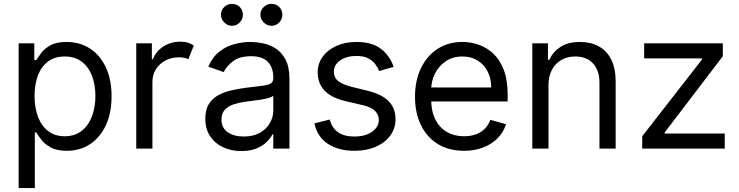

<svg xmlns="http://www.w3.org/2000/svg" viewBox="-20 -770 3828 995"><path d="M76.7 204.5V-545.5H157.7V-458.8H167.6Q176.8 -473 193.4 -495.2Q209.9 -517.4 240.9 -535Q272 -552.6 325.3 -552.6Q394.2 -552.6 446.7 -518.1Q499.3 -483.7 528.8 -420.5Q558.2 -357.2 558.2 -271.3Q558.2 -184.7 528.8 -121.3Q499.3 -57.9 447.1 -23.3Q394.9 11.4 326.7 11.4Q274.1 11.4 242.5 -6.2Q210.9 -23.8 193.9 -46.3Q176.8 -68.9 167.6 -83.8H160.5V204.5ZM159.1 -272.7Q159.1 -210.9 177.2 -163.9Q195.3 -116.8 230.1 -90.4Q264.9 -63.9 315.3 -63.9Q367.9 -63.9 403.2 -91.8Q438.6 -119.7 456.5 -167.1Q474.4 -214.5 474.4 -272.7Q474.4 -330.3 456.9 -376.6Q439.3 -422.9 403.9 -450.1Q368.6 -477.3 315.3 -477.3Q264.2 -477.3 229.4 -451.5Q194.6 -425.8 176.8 -379.8Q159.1 -333.8 159.1 -272.7Z M686.1 0V-545.5H767V-463.1H772.7Q787.3 -503.6 826.3 -528.8Q865.4 -554 914.8 -554Q937.5 -554 954.5 -548.7Q971.6 -543.3 984.4 -534.1L956 -463.1Q947.1 -467.7 935.2 -470.3Q923.3 -473 907.7 -473Q867.9 -473 836.8 -456.3Q805.8 -439.6 787.8 -410.9Q769.9 -382.1 769.9 -345.2V0Z M1230.1 12.8Q1178.3 12.8 1136 -6.9Q1093.8 -26.6 1068.9 -64.1Q1044 -101.6 1044 -154.8Q1044 -201.7 1062.5 -231Q1081 -260.3 1111.9 -277Q1142.8 -293.7 1180.2 -302Q1217.7 -310.4 1255.7 -315.3Q1305.4 -321.7 1336.5 -325.1Q1367.5 -328.5 1381.9 -336.6Q1396.3 -344.8 1396.3 -365.1V-367.9Q1396.3 -420.5 1367.7 -449.6Q1339.1 -478.7 1281.2 -478.7Q1221.2 -478.7 1187.1 -452.4Q1153.1 -426.1 1139.2 -396.3L1059.7 -424.7Q1081 -474.4 1116.7 -502.3Q1152.3 -530.2 1194.8 -541.4Q1237.2 -552.6 1278.4 -552.6Q1304.7 -552.6 1339 -546.3Q1373.2 -540.1 1405.4 -521Q1437.5 -501.8 1458.8 -463.1Q1480.1 -424.4 1480.1 -359.4V0H1396.3V-73.9H1392Q1383.5 -56.1 1363.6 -35.9Q1343.8 -15.6 1310.7 -1.4Q1277.7 12.8 1230.1 12.8ZM1242.9 -62.5Q1292.6 -62.5 1326.9 -82Q1361.2 -101.6 1378.7 -132.5Q1396.3 -163.4 1396.3 -197.4V-274.1Q1391 -267.8 1373 -262.6Q1355.1 -257.5 1331.9 -253.7Q1308.6 -250 1286.8 -247.3Q1264.9 -244.7 1251.4 -242.9Q1218.8 -238.6 1190.5 -229.2Q1162.3 -219.8 1145.1 -201.2Q1127.8 -182.5 1127.8 -150.6Q1127.8 -106.9 1160.3 -84.7Q1192.8 -62.5 1242.9 -62.5ZM1181.8 -636.4Q1159.4 -636.4 1142.2 -653.6Q1125 -670.8 1125 -693.2Q1125 -717.7 1142.2 -733.8Q1159.4 -750 1181.8 -750Q1206.3 -750 1222.5 -733.8Q1238.6 -717.7 1238.6 -693.2Q1238.6 -670.8 1222.5 -653.6Q1206.3 -636.4 1181.8 -636.4ZM1386.4 -636.4Q1364 -636.4 1346.8 -653.6Q1329.5 -670.8 1329.5 -693.2Q1329.5 -717.7 1346.8 -733.8Q1364 -750 1386.4 -750Q1410.9 -750 1427 -733.8Q1443.2 -717.7 1443.2 -693.2Q1443.2 -670.8 1427 -653.6Q1410.9 -636.4 1386.4 -636.4Z M2019.9 -423.3 1944.6 -402Q1937.5 -420.8 1923.8 -438.7Q1910.2 -456.7 1886.7 -468.4Q1863.3 -480.1 1826.7 -480.1Q1776.6 -480.1 1743.4 -457.2Q1710.2 -434.3 1710.2 -399.1Q1710.2 -367.9 1733 -349.8Q1755.7 -331.7 1804 -319.6L1884.9 -299.7Q1958.1 -282 1994 -245.6Q2029.8 -209.2 2029.8 -152Q2029.8 -105.1 2003 -68.2Q1976.2 -31.2 1928.3 -9.9Q1880.3 11.4 1816.8 11.4Q1733.3 11.4 1678.6 -24.9Q1623.9 -61.1 1609.4 -130.7L1688.9 -150.6Q1700.3 -106.5 1732.1 -84.5Q1763.8 -62.5 1815.3 -62.5Q1873.9 -62.5 1908.6 -87.5Q1943.2 -112.6 1943.2 -147.7Q1943.2 -176.1 1923.3 -195.5Q1903.4 -214.8 1862.2 -224.4L1771.3 -245.7Q1696.4 -263.5 1661.4 -301Q1626.4 -338.4 1626.4 -394.9Q1626.4 -441.1 1652.5 -476.6Q1678.6 -512.1 1723.9 -532.3Q1769.2 -552.6 1826.7 -552.6Q1907.7 -552.6 1954 -517Q2000.4 -481.5 2019.9 -423.3Z M2384.9 11.4Q2306.1 11.4 2249.1 -23.6Q2192.1 -58.6 2161.4 -121.6Q2130.7 -184.7 2130.7 -268.5Q2130.7 -352.3 2161.4 -416.4Q2192.1 -480.5 2247.3 -516.5Q2302.6 -552.6 2376.4 -552.6Q2419 -552.6 2460.6 -538.4Q2502.1 -524.1 2536.2 -492.4Q2570.3 -460.6 2590.6 -408.4Q2610.8 -356.2 2610.8 -279.8V-244.3H2190.3V-316.8H2525.6Q2525.6 -362.9 2507.3 -399.1Q2489 -435.4 2455.4 -456.3Q2421.9 -477.3 2376.4 -477.3Q2326.3 -477.3 2290 -452.6Q2253.6 -427.9 2234 -388.5Q2214.5 -349.1 2214.5 -304V-255.7Q2214.5 -193.9 2236 -151.1Q2257.5 -108.3 2295.8 -86.1Q2334.2 -63.9 2384.9 -63.9Q2418 -63.9 2444.8 -73.3Q2471.6 -82.7 2491.1 -101.7Q2510.7 -120.7 2521.3 -149.1L2602.3 -126.4Q2589.5 -85.2 2559.3 -54.2Q2529.1 -23.1 2484.7 -5.9Q2440.3 11.4 2384.9 11.4Z M2822.4 -328.1V0H2738.6V-545.5H2819.6V-460.2H2826.7Q2845.9 -501.8 2884.9 -527.2Q2924 -552.6 2985.8 -552.6Q3041.2 -552.6 3082.7 -530Q3124.3 -507.5 3147.4 -461.8Q3170.5 -416.2 3170.5 -346.6V0H3086.6V-340.9Q3086.6 -405.2 3053.3 -441.2Q3019.9 -477.3 2961.6 -477.3Q2921.5 -477.3 2890.1 -459.9Q2858.7 -442.5 2840.6 -409.1Q2822.4 -375.7 2822.4 -328.1Z M3308.2 0V-63.9L3617.9 -461.6V-467.3H3318.2V-545.5H3725.9V-478.7L3424.7 -83.8V-78.1H3735.8V0Z"/></svg>

Font: InterMG
Style: Regular
Weight: 400
Designer: Rasmus Andersson
Foundry: rsms
Version: Version 3.019;December 26, 2023;FontCreator 15.0.0.2955 64-b